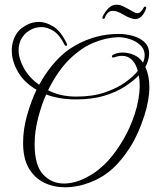

<svg xmlns="http://www.w3.org/2000/svg" viewBox="-20 -752 654 815"><path d="M256 43Q208 43 167.5 23.5Q127 4 102.5 -37.5Q78 -79 78 -146Q78 -203 95 -263Q112 -323 135 -371Q82 -402 56 -447.5Q30 -493 30 -537Q30 -583 56 -617Q67 -631 91.5 -645Q116 -659 146 -659Q175 -659 207 -639Q239 -619 264 -566Q265 -565 265 -562Q265 -558 260.5 -557.5Q256 -557 254 -562Q233 -604 207.5 -620.5Q182 -637 156 -637Q131 -637 110 -625.5Q89 -614 77 -597Q59 -573 59 -540Q59 -503 81.5 -462.5Q104 -422 146 -392Q211 -509 298.5 -558.5Q386 -608 483 -608Q513 -608 543 -600Q573 -592 593 -573.5Q613 -555 613 -524Q613 -507 605 -485Q604 -481 601.5 -477Q599 -473 597 -468Q614 -431 614 -382Q614 -328 593 -262Q567 -181 532 -126.5Q497 -72 459 -37Q417 1 363 22Q309 43 256 43ZM304 -342Q373 -342 424.5 -359.5Q476 -377 511 -402Q546 -427 565 -451Q557 -481 540 -498Q523 -515 498 -515Q483 -515 466 -509Q464 -508 460 -508Q455 -508 455 -512Q455 -517 461 -520Q478 -529 501 -529Q524 -529 548 -519Q572 -509 587 -486Q594 -501 594 -517Q594 -544 574.5 -561.5Q555 -579 528 -587Q501 -595 478 -594Q429 -592 377 -570.5Q325 -549 275.5 -501Q226 -453 184 -369Q235 -342 304 -342ZM251 27Q298 27 348.5 0.5Q399 -26 439 -70Q474 -109 503.5 -159.5Q533 -210 552 -268Q573 -334 573 -389Q573 -401 572 -411.5Q571 -422 569 -432Q547 -409 510.5 -385Q474 -361 422.5 -345.5Q371 -330 303 -330Q266 -330 234 -335.5Q202 -341 176 -351Q158 -312 142.5 -254Q127 -196 127 -140Q127 -50 163 -11.5Q199 27 251 27ZM554 -671Q546 -671 532 -676Q518 -681 507 -688Q489 -699 478 -702.5Q467 -706 459 -706Q435 -706 424 -674Q422 -672 419 -672Q412 -672 416 -682Q424 -700 439.5 -716Q455 -732 474 -732Q482 -732 490.5 -730Q499 -728 513 -720Q529 -712 542 -704Q555 -696 563 -696Q578 -696 592 -723Q592 -724 595 -724Q603 -724 600 -715Q593 -695 581 -683Q569 -671 554 -671Z"/></svg>

Font: Gwendolyn
Style: Regular
Weight: 400
Designer: Robert E. Leuschke
Foundry: Robert E. Leuschke
Version: Version 1.010; ttfautohint (v1.8.3)